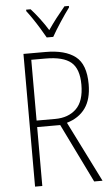

<svg xmlns="http://www.w3.org/2000/svg" viewBox="-62 -989 591 1029"><g transform="rotate(-5 233.5 -474.5)"><path d="M203 -714Q308 -714 363 -671.5Q418 -629 418 -522Q418 -441 383.5 -393Q349 -345 284 -326L447 0H402L247 -317H123V0H84V-714ZM200 -679H123V-352H223Q294 -352 336.5 -393Q379 -434 379 -523Q379 -608 337 -643.5Q295 -679 200 -679ZM216 -791Q203 -814 186 -842Q169 -870 151 -896.5Q133 -923 119 -941V-949H143Q165 -925 189.5 -892.5Q214 -860 233 -829Q255 -861 277 -889.5Q299 -918 325 -949H349V-941Q326 -910 298 -867.5Q270 -825 251 -791Z"/></g></svg>

Font: Noto Sans Thai Cond ExtLt
Style: Regular
Weight: 200
Width: 3
Designer: Monotype Design Team
Foundry: Monotype Imaging Inc.
Version: Version 2.002; ttfautohint (v1.8.4.7-5d5b)